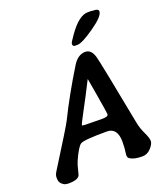

<svg xmlns="http://www.w3.org/2000/svg" viewBox="-162 -1041 987 1137"><g transform="rotate(-20 331.5 -473.0)"><path d="M391.1 -307.1Q428.7 -307.1 428.7 -322.3L428.2 -325.2V-328.6Q428.2 -335 409.7 -445.8Q391.1 -556.6 390.6 -556.6H389.2Q388.7 -556.6 367.9 -514.9Q347.2 -473.1 305.9 -396.5Q264.6 -319.8 264.6 -314V-311.5Q264.6 -307.6 345.2 -307.6L377 -307.1ZM592.3 -911.1Q592.3 -880.9 512.2 -825Q432.1 -769 402.8 -769H388.7Q373.5 -769 373.5 -781.2V-788.6Q373.5 -793.5 401.9 -834Q468.8 -929.7 525.4 -929.7H543.5L552.2 -928.7L564 -927.7Q592.3 -927.7 592.3 -911.1ZM431.2 -714.4Q468.3 -714.4 483.4 -663.6Q493.7 -629.9 573.2 -215.3Q580.6 -177.2 598.1 -141.4Q615.7 -105.5 615.7 -86.2Q615.7 -66.9 592.5 -41.7Q569.3 -16.6 538.6 -16.6Q487.3 -16.6 461.4 -33.2Q450.2 -40.5 450.2 -55.7L451.2 -65.9Q456.5 -97.2 456.5 -138.7Q456.5 -227.5 389.6 -227.5Q245.1 -227.5 223.9 -213.9Q202.6 -200.2 168.9 -124.5Q159.2 -102.1 152.3 -71.5Q145.5 -41 141.1 -35.6Q125.5 -15.6 76.2 -15.6Q54.2 -15.6 43.5 -22Q17.1 -37.6 17.1 -65.9V-74.7Q17.1 -89.4 28.8 -107.9Q174.3 -339.4 188 -367.7Q256.3 -506.8 351.6 -661.6Q384.3 -714.4 431.2 -714.4Z"/></g></svg>

Font: Averia Libre
Style: Bold Italic
Weight: 700
Italic angle: -6.90001°
Version: Version 1.002